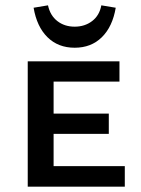

<svg xmlns="http://www.w3.org/2000/svg" viewBox="-20 -700 527 720"><path d="M84 0V-470H181V0ZM117 0V-77H448V0ZM117 -198V-274H388V-198ZM117 -394V-470H428V-394ZM260 -521Q198 -521 158 -560.5Q118 -600 106 -671L160 -680Q168 -642 195 -621Q222 -600 260 -600Q298 -600 325.5 -621Q353 -642 360 -680L414 -671Q402 -600 362 -560.5Q322 -521 260 -521Z"/></svg>

Font: Ysabeau SC SemiBold
Style: Regular
Weight: 600
Designer: Christian Thalmann (Catharsis Fonts)
Version: Version 2.001;gftools[0.9.30]; featfreeze: smcp